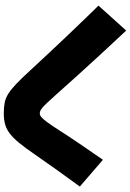

<svg xmlns="http://www.w3.org/2000/svg" viewBox="148 -854 703 1040"><g transform="rotate(-90 500.0 -333.5)"><path d="M855 -2Q780 -82 721 -146Q662 -210 611.5 -266Q561 -322 513 -376Q480 -413 460.5 -433.5Q441 -454 429 -462Q417 -470 406 -470Q396 -470 385.5 -461Q375 -452 358 -429Q341 -406 313 -362Q281 -312 243 -256Q205 -200 155 -128L10 -253Q62 -324 105 -384.5Q148 -445 184 -497Q219 -548 245.5 -580.5Q272 -613 296 -631.5Q320 -650 346 -657.5Q372 -665 406 -665Q440 -665 465 -660Q490 -655 513.5 -640Q537 -625 566.5 -597Q596 -569 638 -523Q734 -419 820 -328.5Q906 -238 990 -152Z"/></g></svg>

Font: M PLUS 1 Thin Black
Style: Regular
Weight: 900
Version: Version 1.001